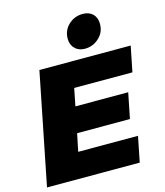

<svg xmlns="http://www.w3.org/2000/svg" viewBox="-137 -1064 999 1166"><g transform="rotate(-15 363.0 -481.0)"><path d="M694 -541 726 -701H152L12 0H595L627 -160H251L274 -271H606L638 -431H306L328 -541ZM557 -939C541 -954 520 -962 494 -962C459 -962 429 -950 404 -927C379 -903 367 -874 367 -839C367 -814 375 -793 391 -778C406 -762 427 -754 453 -754C488 -754 518 -766 543 -790C568 -813 580 -842 580 -877C580 -902 572 -923 557 -939Z"/></g></svg>

Font: Argentum Sans ExtraBold
Style: Italic
Weight: 800
Italic angle: -11.3°
Designer: Julieta Ulanovsky
Foundry: Julieta Ulanovsky
Version: Version 5.001;February 15, 2019;FontCreator 11.5.0.2425 64-b